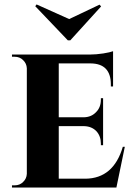

<svg xmlns="http://www.w3.org/2000/svg" viewBox="-20 -846 603 866"><path d="M436 -817 429 -825 292 -760 145 -826 139 -818 286 -664H297ZM505 0H34V-10H46Q69 -10 84 -25Q100 -40 101 -62V-538Q100 -560 84 -575Q69 -590 46 -590H34V-600H386Q413 -600 446 -605Q477 -610 490 -615V-456H480V-465Q480 -559 389 -560H245V-317H359Q393 -318 414 -341Q435 -362 435 -397V-403H445V-191H435V-198Q435 -232 415 -254Q394 -276 360 -277H245V-40H365Q492 -41 534 -184H543Z"/></svg>

Font: Cinzel Bold(RUS BY LYAJKA)
Style: Regular
Weight: 700
Designer: Natanael Gama
Version: Version 1.001;PS 001.001;hotconv 1.0.56;makeotf.lib2.0.21325